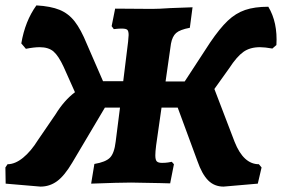

<svg xmlns="http://www.w3.org/2000/svg" viewBox="-35 -677 1046 712"><path d="M990 -510 975 -497Q947 -502 929 -502Q892 -502 867.5 -484.5Q843 -467 815 -424L760 -347L835 -151Q868 -68 925 -68L935 -56L921 4L794 15Q760 15 737 -8Q714 -31 697 -80L624 -278H564L544 -138Q541 -114 541 -101Q541 -84 546.5 -78.5Q552 -73 566 -73Q578 -73 588 -74.5Q598 -76 602 -77L610 -68L596 3L560 2L451 0Q407 0 303 4L315 -69Q357 -76 373 -92.5Q389 -109 394 -152L410 -278H354L233 -74Q204 -25 176.5 -5Q149 15 115 15L-14 4L-15 -56L-7 -68Q21 -68 50.5 -92Q80 -116 106 -158L171 -253Q203 -305 243 -335L201 -429Q182 -470 163.5 -486Q145 -502 112 -502Q91 -502 61 -496L44 -516Q58 -599 100 -657Q153 -654 186 -640.5Q219 -627 242 -597.5Q265 -568 287 -514L347 -376H422L440 -522L442 -547Q442 -562 437 -566.5Q432 -571 417 -571Q405 -571 397 -570Q389 -569 387 -569L379 -580L392 -645L529 -644Q554 -644 597 -647L679 -650L669 -574Q632 -567 618 -554.5Q604 -542 599 -515L579 -375H650L744 -519Q780 -572 809.5 -600Q839 -628 874 -640Q909 -652 960 -652Q995 -594 990 -510Z"/></svg>

Font: Alegreya ExtraBold
Style: Italic
Weight: 800
Italic angle: -7°
Designer: Juan Pablo del Peral
Foundry: Huerta Tipografica
Version: Version 2.007; ttfautohint (v1.6)